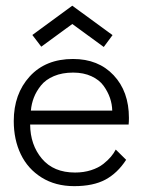

<svg xmlns="http://www.w3.org/2000/svg" viewBox="-20 -624 507 656"><path d="M121 -464.5 90.5 -504.5 227 -604.5 364.5 -504 334.5 -463.5 227 -542ZM83 -198.5Q83.5 -129 123.2 -81.8Q163 -34.5 236.5 -34.5Q266 -34.5 291 -42.5Q316 -50.5 332.5 -63.5Q349 -76.5 359 -88.5Q369 -100.5 375.5 -113L411 -78Q381.5 -32.5 340 -10.2Q298.5 12 233.5 12Q169.5 12 122.2 -17.5Q75 -47 51 -97Q27 -147 27 -210.5Q27 -303 81.5 -362.8Q136 -422.5 229.5 -422.5Q316 -422.5 368.2 -367Q420.5 -311.5 420.5 -221Q420.5 -208.5 419.5 -198.5ZM363.5 -246Q363 -268 355.8 -289.2Q348.5 -310.5 334 -330.8Q319.5 -351 292.5 -363.5Q265.5 -376 230 -376Q192.5 -376 164.2 -364Q136 -352 120 -332Q104 -312 95.8 -290.8Q87.5 -269.5 85.5 -246Z"/></svg>

Font: League Spartan Light
Style: Regular
Weight: 277
Foundry: The League of Moveable Type
Version: Version 2.002